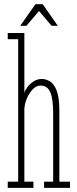

<svg xmlns="http://www.w3.org/2000/svg" viewBox="-20 -910 374 930"><path d="M17.5 0V-30H68V-720H17.5V-750H98V-459Q99.5 -469.5 111 -485.8Q122.5 -502 141.2 -514.8Q160 -527.5 182.5 -527.5Q202 -527.5 221.5 -516.2Q241 -505 254.2 -472Q267.5 -439 267.5 -373.5V-30H319V0H193.5V-30H237.5V-360Q237.5 -433 223.2 -464.2Q209 -495.5 176.5 -495.5Q155.5 -495.5 137.8 -476.5Q120 -457.5 109.2 -430.8Q98.5 -404 98 -380V-30H142V0ZM78 -785 151.5 -889.5H187L260 -785H230L169 -856.5L108 -785Z"/></svg>

Font: Imbue 10pt Thin
Style: Regular
Weight: 100
Designer: Tyler Finck
Foundry: Etcetera Type Company
Version: Version 1.102; ttfautohint (v1.8.3)